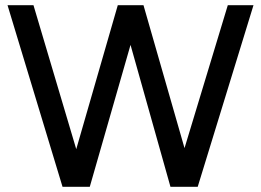

<svg xmlns="http://www.w3.org/2000/svg" viewBox="-20 -720 1007 740"><path d="M646 0 858 -700H957L742 0ZM221 0 9 -700H109L317 0ZM232 0 434 -700H527L326 0ZM637 0 440 -700H533L734 0Z"/></svg>

Font: Figtree Light Medium
Style: Regular
Weight: 500
Version: Version 2.001;gftools[0.9.30]